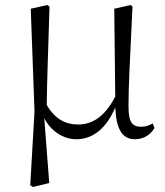

<svg xmlns="http://www.w3.org/2000/svg" viewBox="-20 -543 660 768"><path d="M285 14C353 14 406 -31 441 -113C445 -24 470 14 520 14C557 14 583 -6 598 -31L591 -49C577 -42 564 -36 545 -36C511 -36 494 -51 494 -117C494 -198 499 -288 510 -517L502 -523L437 -508L441 -157C402 -81 353 -45 293 -45C244 -45 201 -65 167 -123C168 -219 172 -317 178 -517L169 -523L103 -508L118 -98L101 198L112 205L177 189L157 -70C185 -16 236 14 285 14Z"/></svg>

Font: Noto Serif CJK SC Light
Style: Regular
Weight: 300
Designer: Ryoko NISHIZUKA 西塚涼子 (kana & ideographs); Frank Grießhammer (Latin, Greek & Cyrillic); Wenlong ZHANG 张文龙 (bopomofo); San
Foundry: Adobe
Version: Version 2.001;hotconv 1.1.0;makeotfexe 2.6.0